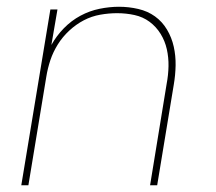

<svg xmlns="http://www.w3.org/2000/svg" viewBox="-20 -548 640 568"><path d="M43 0 129 -520H150L132 -415Q147 -442 169 -464.5Q191 -487 218 -501.5Q245 -516 274.5 -522Q304 -528 332 -528Q361 -528 389 -521.5Q417 -515 438.5 -499.5Q460 -484 474 -460.5Q488 -437 494 -410Q500 -383 499.5 -354.5Q499 -326 494 -297L445 0H424L473 -300Q478 -326 478.5 -352Q479 -378 473.5 -402.5Q468 -427 455 -448Q442 -469 422.5 -483.5Q403 -498 378 -503.5Q353 -509 326 -509Q302 -509 276.5 -504.5Q251 -500 228 -488Q205 -476 185 -457.5Q165 -439 151 -416.5Q137 -394 129 -370Q121 -346 117 -321L64 0Z"/></svg>

Font: Iosevka SS04 Thin Extended
Style: Italic
Weight: 100
Width: 7
Italic angle: -9°
Monospace: yes
Designer: Belleve Invis
Foundry: Belleve Invis
Version: Version 19.0.0; ttfautohint (v1.8.4)